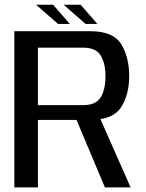

<svg xmlns="http://www.w3.org/2000/svg" viewBox="-20 -810 630 830"><path d="M42 0H144V-291.5H368Q468 -291.5 503.2 -346Q538.5 -400.5 538.5 -481Q538.5 -562 504.2 -618.5Q470 -675 371.5 -675H42ZM433.5 0H544.5L401 -325L299.5 -318.5ZM144 -355.5V-604H339.5Q394.5 -604 415.2 -570.2Q436 -536.5 436 -479.5Q436 -423.5 415.5 -389.5Q395 -355.5 339.5 -355.5ZM350 -706.5H401L328.5 -789.5H255ZM231 -706.5H282L209.5 -789.5H136Z"/></svg>

Font: Anybody Thin
Style: Regular
Weight: 400
Version: Version 1.113;gftools[0.9.25]